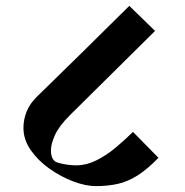

<svg xmlns="http://www.w3.org/2000/svg" viewBox="-20 -692 634 659"><path d="M423.8 -671.9 512.2 -585.9 219.7 -296.4Q182.6 -259.3 168.7 -228.5Q154.8 -197.8 154.8 -175.8Q154.8 -150.9 167 -139.6Q172.9 -133.8 196.8 -129.2Q220.7 -124.5 243.2 -124.5Q277.8 -125 311.8 -142.1Q345.7 -159.2 377.2 -185.5Q408.7 -211.9 436.5 -239.3L523.9 -150.4Q485.4 -110.8 452.1 -89.8Q418.9 -68.8 384.8 -61Q350.6 -53.2 308.6 -53.2Q274.4 -53.2 231.9 -69.1Q189.5 -85 150.4 -112.5Q111.3 -140.1 85.9 -176.3Q60.5 -212.4 60.5 -252.9Q60.5 -281.7 71.3 -308.8Q82 -335.9 106 -359.4Q185.5 -437 265.4 -515.4Q345.2 -593.8 423.8 -671.9Z"/></svg>

Font: Annapurna SIL
Style: Bold
Weight: 700
Designer: Peter Martin, Annie Olsen
Foundry: SIL International
Version: Version 2.000